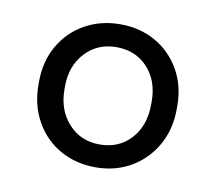

<svg xmlns="http://www.w3.org/2000/svg" viewBox="-51 -765 541 480"><g transform="rotate(10 219.0 -525.5)"><path d="M219 -344Q169 -344 129 -366.5Q89 -389 66 -430Q43 -471 43 -523V-530Q43 -582 66 -622Q89 -662 129 -684.5Q169 -707 219 -707Q269 -707 308.5 -684.5Q348 -662 371 -622Q394 -582 394 -531V-523Q394 -471 371 -430.5Q348 -390 308.5 -367Q269 -344 219 -344ZM219 -402Q268 -402 298.5 -435.5Q329 -469 329 -523V-531Q329 -583 298.5 -616Q268 -649 219 -649Q171 -649 140 -615.5Q109 -582 109 -530V-523Q109 -470 140 -436Q171 -402 219 -402Z"/></g></svg>

Font: SUSE Thin
Style: Regular
Weight: 400
Version: Version 1.000